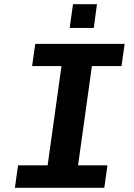

<svg xmlns="http://www.w3.org/2000/svg" viewBox="-20 -895 640 915"><path d="M51 0 66 -107H207L273 -580H133L148 -686H574L559 -580H418L352 -107H492L477 0ZM312 -762 328 -875H442L427 -762Z"/></svg>

Font: Chivo Mono SemiBold
Style: Italic
Weight: 600
Italic angle: -8.05°
Monospace: yes
Version: Version 1.008